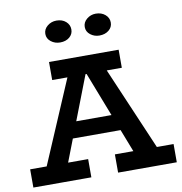

<svg xmlns="http://www.w3.org/2000/svg" viewBox="-96 -999 1034 1089"><g transform="rotate(-10 421.0 -455.0)"><path d="M66 -18 329 -634H511L775 -18H636L397 -634H431L193 -18ZM8 0V-105H342V0ZM238 -235 262 -328H572L594 -235ZM496 0V-105H834V0ZM219 -582V-686H620V-582ZM527 -784Q498 -784 475.5 -801.5Q453 -819 453 -846Q453 -873 475.5 -891.5Q498 -910 527 -910Q560 -910 581.5 -891.5Q603 -873 603 -846Q603 -819 581.5 -801.5Q560 -784 527 -784ZM301 -784Q271 -784 248.5 -801.5Q226 -819 226 -846Q226 -873 248.5 -891.5Q271 -910 301 -910Q334 -910 355 -891.5Q376 -873 376 -846Q376 -819 355 -801.5Q334 -784 301 -784Z"/></g></svg>

Font: BioRhyme
Style: Bold
Weight: 700
Designer: Aoife Mooney
Foundry: Aoife Mooney Type
Version: Version 1.600;gftools[0.9.33]